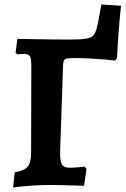

<svg xmlns="http://www.w3.org/2000/svg" viewBox="-20 -816 554 847"><path d="M427.3 -796.4 514 -790.6Q507.8 -737.1 503.5 -678Q499.2 -618.9 496.3 -559.4L487.4 -548.9Q445.5 -553.5 414.7 -555.5Q383.8 -557.5 359.4 -558.7Q334.9 -559.9 310.9 -559.9Q287.3 -559.9 276.2 -557.9Q265.2 -555.9 261.9 -549.1Q258.7 -542.2 258.1 -526.4L245 -140.4Q245 -102.2 253.8 -89.1Q262.6 -76 288.1 -76Q299.6 -76 318.6 -77.5Q337.7 -78.9 353.3 -81.3L361.6 -71L350.8 3.5Q321.4 2.5 292.3 1.8Q263.3 1 239.3 0.5Q215.3 0 199.6 0Q164.7 0 120.8 2.8Q76.8 5.5 37.7 11.1L45.1 -55.6Q88 -63.3 102.6 -81.2Q117.2 -99.2 117.2 -142.6L118.2 -524.2Q118.2 -556.7 112.1 -567.4Q106 -578.2 85.7 -578.2Q80.7 -578.2 72.7 -577.7Q64.7 -577.2 55.3 -576.2L48.8 -584.7L56.7 -644.5Q89.9 -644 128.7 -643.2Q167.4 -642.5 209.3 -642Q251.1 -641.5 290.6 -641.5Q339.4 -641.5 363.2 -646Q387 -650.5 396.4 -665.7Q405.8 -680.9 411.8 -713.4Z"/></svg>

Font: Alegreya
Style: Regular
Weight: 400
Designer: Juan Pablo del Peral
Foundry: Huerta Tipografica
Version: Version 2.009